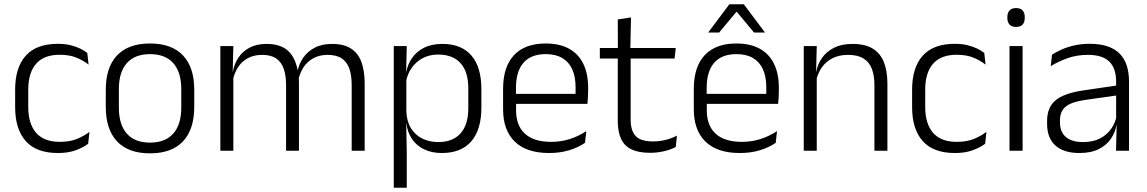

<svg xmlns="http://www.w3.org/2000/svg" viewBox="-20 -702 5340 894"><path d="M249.5 10.5Q149.5 10.5 100 -45Q50.5 -100.5 50.5 -203V-285Q50.5 -387.5 100 -442.8Q149.5 -498 249.5 -498Q282 -498 307.8 -491.8Q333.5 -485.5 353.5 -475.8Q373.5 -466 386.5 -455.5L392.5 -401Q369 -420 336.2 -433.5Q303.5 -447 257.5 -447Q184.5 -447 148 -405Q111.5 -363 111.5 -284V-204.5Q111.5 -126 148 -83.8Q184.5 -41.5 258 -41.5Q305 -41.5 338.5 -55.2Q372 -69 396.5 -88L390.5 -32.5Q369.5 -16.5 334.5 -3Q299.5 10.5 249.5 10.5Z M678.5 12Q577.5 12 525 -43.8Q472.5 -99.5 472.5 -204.5V-284Q472.5 -388.5 525 -444Q577.5 -499.5 678.5 -499.5Q779.5 -499.5 832 -444Q884.5 -388.5 884.5 -284V-204.5Q884.5 -99.5 832 -43.8Q779.5 12 678.5 12ZM678.5 -38Q749.5 -38 786.8 -80Q824 -122 824 -201V-287.5Q824 -366 786.8 -408Q749.5 -450 678.5 -450Q607.5 -450 570.5 -408Q533.5 -366 533.5 -287.5V-201Q533.5 -122 570.5 -80Q607.5 -38 678.5 -38Z M1617.5 0V-307Q1617.5 -350.5 1606.8 -381.8Q1596 -413 1571.5 -429.8Q1547 -446.5 1505.5 -446.5Q1467.5 -446.5 1438.8 -430.8Q1410 -415 1392.5 -387.5Q1375 -360 1368.5 -325.5L1357 -371H1365.5Q1372 -404.5 1391.8 -433.2Q1411.5 -462 1445 -479.8Q1478.5 -497.5 1526.5 -497.5Q1581 -497.5 1614.5 -475.8Q1648 -454 1663 -412.8Q1678 -371.5 1678 -313.5V0ZM1006 0V-487.5H1066.5L1063.5 -366.5L1066.5 -363.5V0ZM1312 0V-307Q1312 -350 1301.2 -381.5Q1290.5 -413 1266 -429.8Q1241.5 -446.5 1200.5 -446.5Q1161.5 -446.5 1132.8 -430.5Q1104 -414.5 1086.8 -386.5Q1069.5 -358.5 1063 -322.5L1049.5 -367.5H1064Q1070.5 -403.5 1089.5 -432.8Q1108.5 -462 1141.5 -479.8Q1174.5 -497.5 1221 -497.5Q1288.5 -497.5 1323.8 -463Q1359 -428.5 1368.5 -360.5Q1370.5 -350 1371.2 -338.8Q1372 -327.5 1372 -316V0Z M2037 10.5Q1990.5 10.5 1955.2 -6.5Q1920 -23.5 1898.8 -54.2Q1877.5 -85 1872.5 -126.5H1852.5L1872 -183Q1874 -136 1894 -104.2Q1914 -72.5 1947 -56.5Q1980 -40.5 2020.5 -40.5Q2088 -40.5 2124.2 -80.8Q2160.5 -121 2160.5 -198V-291Q2160.5 -367.5 2124.5 -407.8Q2088.5 -448 2020 -448Q1980.5 -448 1949.2 -431.8Q1918 -415.5 1897.8 -387.2Q1877.5 -359 1870.5 -322L1854 -366.5H1871.5Q1878.5 -403 1899 -432.5Q1919.5 -462 1954.8 -479.8Q1990 -497.5 2040 -497.5Q2128.5 -497.5 2175 -443.5Q2221.5 -389.5 2221.5 -286.5V-202Q2221.5 -98.5 2174.5 -44Q2127.5 10.5 2037 10.5ZM1813.5 172V-487.5H1874L1871 -366L1872 -346V-139.5L1871.5 -125.5L1874 9V172Z M2537 10.5Q2431.5 10.5 2377 -42.5Q2322.5 -95.5 2322.5 -193.5V-288.5Q2322.5 -390.5 2373.2 -445Q2424 -499.5 2521 -499.5Q2586 -499.5 2630 -475Q2674 -450.5 2696.2 -404.5Q2718.5 -358.5 2718.5 -294V-276.5Q2718.5 -262 2717.5 -247.5Q2716.5 -233 2715 -218.5H2659Q2660 -240.5 2660 -260.2Q2660 -280 2660 -296.5Q2660 -345.5 2644.2 -379.8Q2628.5 -414 2597.8 -432Q2567 -450 2521 -450Q2452.5 -450 2417.5 -409.8Q2382.5 -369.5 2382.5 -293.5V-246L2383 -238V-187.5Q2383 -154 2392.8 -127Q2402.5 -100 2422.8 -80.8Q2443 -61.5 2473.8 -51.5Q2504.5 -41.5 2545.5 -41.5Q2593 -41.5 2633.8 -54.8Q2674.5 -68 2710 -91.5L2704 -37Q2673 -15.5 2630.5 -2.5Q2588 10.5 2537 10.5ZM2354 -218.5V-265H2701.5V-218.5Z M3007 9.5Q2953.5 9.5 2920.2 -6.5Q2887 -22.5 2871.8 -55.5Q2856.5 -88.5 2856.5 -137.5V-455.5H2916.5V-144.5Q2916.5 -93 2940.2 -68.2Q2964 -43.5 3020.5 -43.5Q3050.5 -43.5 3078.8 -50.5Q3107 -57.5 3132 -70.5L3126.5 -17.5Q3103 -5 3071.5 2.2Q3040 9.5 3007 9.5ZM2773 -429.5V-478.5H3126.5L3121 -429.5ZM2857 -471.5 2856.5 -611.5 2918 -621 2915 -471.5Z M3425 10.5Q3319.5 10.5 3265 -42.5Q3210.5 -95.5 3210.5 -193.5V-288.5Q3210.5 -390.5 3261.2 -445Q3312 -499.5 3409 -499.5Q3474 -499.5 3518 -475Q3562 -450.5 3584.2 -404.5Q3606.5 -358.5 3606.5 -294V-276.5Q3606.5 -262 3605.5 -247.5Q3604.5 -233 3603 -218.5H3547Q3548 -240.5 3548 -260.2Q3548 -280 3548 -296.5Q3548 -345.5 3532.2 -379.8Q3516.5 -414 3485.8 -432Q3455 -450 3409 -450Q3340.5 -450 3305.5 -409.8Q3270.5 -369.5 3270.5 -293.5V-246L3271 -238V-187.5Q3271 -154 3280.8 -127Q3290.5 -100 3310.8 -80.8Q3331 -61.5 3361.8 -51.5Q3392.5 -41.5 3433.5 -41.5Q3481 -41.5 3521.8 -54.8Q3562.5 -68 3598 -91.5L3592 -37Q3561 -15.5 3518.5 -2.5Q3476 10.5 3425 10.5ZM3242 -218.5V-265H3589.5V-218.5ZM3376 -682H3443.5L3541 -552V-550.5H3491L3411.5 -646H3408L3328.5 -550.5H3278.5V-552Z M4051.5 0V-306Q4051.5 -349.5 4039.8 -381Q4028 -412.5 4001 -429.5Q3974 -446.5 3928.5 -446.5Q3886.5 -446.5 3855.5 -430.5Q3824.5 -414.5 3805.5 -386.5Q3786.5 -358.5 3779.5 -322.5L3767 -367.5H3780.5Q3787 -403.5 3807.8 -432.8Q3828.5 -462 3863.8 -479.8Q3899 -497.5 3949.5 -497.5Q4008.5 -497.5 4044 -475.5Q4079.5 -453.5 4095.8 -412.2Q4112 -371 4112 -312V0ZM3722.5 0V-487.5H3783L3780 -367L3783 -364V0Z M4426 10.5Q4326 10.5 4276.5 -45Q4227 -100.5 4227 -203V-285Q4227 -387.5 4276.5 -442.8Q4326 -498 4426 -498Q4458.5 -498 4484.2 -491.8Q4510 -485.5 4530 -475.8Q4550 -466 4563 -455.5L4569 -401Q4545.5 -420 4512.8 -433.5Q4480 -447 4434 -447Q4361 -447 4324.5 -405Q4288 -363 4288 -284V-204.5Q4288 -126 4324.5 -83.8Q4361 -41.5 4434.5 -41.5Q4481.5 -41.5 4515 -55.2Q4548.5 -69 4573 -88L4567 -32.5Q4546 -16.5 4511 -3Q4476 10.5 4426 10.5Z M4680.5 0V-487.5H4741.5V0ZM4711 -576.5Q4691 -576.5 4680.8 -587.5Q4670.5 -598.5 4670.5 -619V-622.5Q4670.5 -642.5 4680.8 -653.5Q4691 -664.5 4711 -664.5Q4731.5 -664.5 4741.5 -653.5Q4751.5 -642.5 4751.5 -622.5V-619Q4751.5 -598.5 4741.5 -587.5Q4731.5 -576.5 4711 -576.5Z M5176.5 0 5179.5 -121.5 5177 -131V-288.5V-321Q5177 -384 5145.2 -415.2Q5113.5 -446.5 5045.5 -446.5Q4992.5 -446.5 4949 -430.5Q4905.5 -414.5 4872.5 -394L4878.5 -447.5Q4896.5 -459 4922 -470.8Q4947.5 -482.5 4980.8 -490.2Q5014 -498 5054 -498Q5103 -498 5137.8 -486Q5172.5 -474 5194.5 -451Q5216.5 -428 5226.8 -395.5Q5237 -363 5237 -322.5V0ZM5005.5 10.5Q4933 10.5 4894.2 -24.5Q4855.5 -59.5 4855.5 -125V-138Q4855.5 -202.5 4895.2 -235.2Q4935 -268 5024 -281L5187 -305L5190 -259L5031.5 -236.5Q4969.5 -227.5 4942.5 -205.8Q4915.5 -184 4915.5 -141.5V-132.5Q4915.5 -87.5 4943 -64Q4970.5 -40.5 5023.5 -40.5Q5069 -40.5 5101.2 -57Q5133.5 -73.5 5153.2 -101.2Q5173 -129 5179.5 -163.5L5191.5 -120.5H5179Q5173 -86 5152.8 -56Q5132.5 -26 5096.2 -7.8Q5060 10.5 5005.5 10.5Z"/></svg>

Font: Anek Gujarati Medium Light
Style: Regular
Weight: 300
Version: Version 1.003